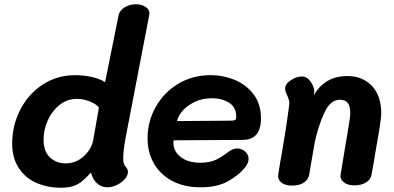

<svg xmlns="http://www.w3.org/2000/svg" viewBox="-20 -867 1843 899"><path d="M37 -195Q37 -278 74 -351.5Q111 -425 178.5 -470Q246 -515 332 -515Q375 -515 414 -505.5Q453 -496 472 -482L535 -794Q539 -817 562.5 -832Q586 -847 616 -847Q645 -847 664 -833Q683 -819 679 -798L568 -221Q557 -162 557 -125Q557 -108 560.5 -99.5Q564 -91 571 -83Q574 -79 576.5 -74Q579 -69 579 -62Q579 -45 564 -28Q549 -11 526.5 -0.5Q504 10 482 10Q455 10 434.5 -8.5Q414 -27 406 -59Q380 -31 362.5 -17Q345 -3 322 4.5Q299 12 265 12Q203 12 151 -10.5Q99 -33 68 -80Q37 -127 37 -195ZM417 -214 443 -363Q435 -377 404 -390.5Q373 -404 340 -404Q294 -404 258.5 -375.5Q223 -347 203.5 -303Q184 -259 184 -213Q184 -158 214 -130Q244 -102 287 -102Q337 -102 373.5 -136.5Q410 -171 417 -214Z M671 -219Q671 -299 709.5 -367Q748 -435 815 -475Q882 -515 965 -515Q1026 -515 1080 -492.5Q1134 -470 1168 -424.5Q1202 -379 1202 -313Q1202 -212 1116 -212L793 -210L792 -199Q792 -158 826.5 -131.5Q861 -105 918 -105Q961 -105 990 -118.5Q1019 -132 1048 -155Q1071 -172 1090 -172Q1111 -172 1127.5 -157.5Q1144 -143 1144 -123Q1144 -103 1125 -80Q1097 -46 1047 -18Q997 10 918 10Q843 10 787 -19.5Q731 -49 701 -101Q671 -153 671 -219ZM1059 -302Q1076 -302 1081 -305.5Q1086 -309 1086 -321Q1086 -365 1052.5 -386Q1019 -407 972 -407Q927 -407 891 -389.5Q855 -372 834 -347Q813 -322 809 -300Z M1765 -338Q1765 -315 1756 -259.5Q1747 -204 1735 -138Q1732 -115 1727.5 -93.5Q1723 -72 1720 -51Q1716 -26 1693.5 -12.5Q1671 1 1640 1Q1607 1 1589 -14Q1571 -29 1575 -51L1601 -208Q1603 -222 1611.5 -270.5Q1620 -319 1620 -338Q1620 -371 1608 -385.5Q1596 -400 1571 -400Q1543 -400 1520.5 -374.5Q1498 -349 1473 -273Q1458 -227 1450 -180L1428 -51Q1424 -26 1402.5 -12Q1381 2 1348 2Q1314 2 1296.5 -13Q1279 -28 1283 -51Q1286 -68 1289 -89Q1292 -110 1297 -134Q1301 -156 1313.5 -233.5Q1326 -311 1334 -375Q1336 -388 1333 -398Q1330 -408 1326.5 -416Q1323 -424 1321 -428Q1315 -442 1315 -452Q1315 -474 1342 -491.5Q1369 -509 1393 -509Q1419 -509 1437 -481Q1445 -469 1449 -455Q1453 -441 1451 -432L1449 -420Q1500 -511 1607 -511Q1677 -511 1721 -465Q1765 -419 1765 -338Z"/></svg>

Font: Mali
Style: Bold Italic
Weight: 700
Italic angle: -10°
Version: Version 1.000; ttfautohint (v1.6)